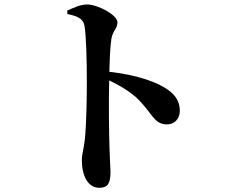

<svg xmlns="http://www.w3.org/2000/svg" viewBox="-20 -810 1040 880"><path d="M435.4 50.8C474.5 50.8 486.4 29.6 486.4 -22.1C486.4 -35.7 483.7 -69.6 482.2 -121.1C479.3 -210.3 477.7 -343.5 480.6 -451.5C482.1 -520.7 483.8 -587.5 490.5 -632.1C496.4 -668.9 518.3 -678.9 518.3 -708.1C518.3 -741.2 428.6 -789.5 378.7 -789.5C349.3 -789.5 316.4 -774.4 288 -761.2L289 -745.5C329.9 -737.5 360.6 -726.7 367 -693.5C375.4 -648.8 378 -523.5 378 -440.1C378 -380.4 376.8 -245.6 368.8 -170.9C364.1 -126.8 355.1 -103.5 355.1 -77C355.1 -3.5 383.4 50.8 435.4 50.8ZM745.6 -239.9C782.5 -239.9 804.1 -268.7 804.1 -301.1C804.1 -354.2 775.4 -383.8 731.4 -410.3C671.1 -446.3 567.4 -473.9 458.3 -483.1V-451.3C524.1 -422.4 566.2 -395.7 601.4 -366.1C678.5 -295.1 682.5 -239.9 745.6 -239.9Z"/></svg>

Font: Source Han Serif CN VF
Style: Regular
Weight: 250
Designer: Ryoko NISHIZUKA 西塚涼子 (kana & ideographs); Frank Grießhammer (Latin, Greek & Cyrillic); Wenlong ZHANG 张文龙 (bopomofo); San
Foundry: Adobe
Version: Version 2.002;hotconv 1.1.0;makeotfexe 2.6.0